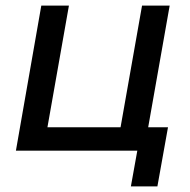

<svg xmlns="http://www.w3.org/2000/svg" viewBox="-20 -540 680 688"><path d="M582 -84H511L588 -520H489L412 -84H150L227 -520H128L37 0H472L449 128H544Z"/></svg>

Font: Fixel Display 20240404 Medium
Style: Italic
Weight: 500
Italic angle: -10°
Designer: AlfaBravo + MacPaw
Foundry: Kyrylo Tkachov, Marchela Mozhyna, Serhii Makarenko, Maria Weinstein, Zakhar Kryvoshyya
Version: Version 1.211;Glyphs 3.2 (3225)